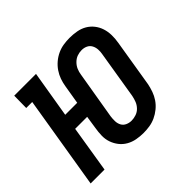

<svg xmlns="http://www.w3.org/2000/svg" viewBox="-130 -690 860 860"><g transform="rotate(-45 300.0 -260.0)"><path d="M334 8Q312 8 290.5 4Q269 0 250.5 -10.5Q232 -21 219 -37.5Q206 -54 199 -74Q192 -94 192.5 -116.5Q193 -139 197 -162L206 -222H130L94 0H6L79 -443H41L42 -520H180L143 -298H219L234 -388Q237 -407 243.5 -425.5Q250 -444 261.5 -461Q273 -478 289 -491.5Q305 -505 323.5 -513.5Q342 -522 361.5 -525Q381 -528 400 -528Q423 -528 445 -524Q467 -520 485 -509.5Q503 -499 516 -482.5Q529 -466 535.5 -446Q542 -426 542.5 -403.5Q543 -381 539 -358L502 -132Q498 -113 491.5 -94.5Q485 -76 473.5 -59Q462 -42 445.5 -28.5Q429 -15 410.5 -6.5Q392 2 372.5 5Q353 8 334 8ZM335 -69Q349 -69 364 -74Q379 -79 390 -90.5Q401 -102 406.5 -116Q412 -130 415 -145L452 -371Q455 -386 454 -400.5Q453 -415 446.5 -427Q440 -439 427.5 -445Q415 -451 400 -451Q385 -451 371 -446Q357 -441 345.5 -429.5Q334 -418 328 -404Q322 -390 320 -375L282 -149Q280 -134 280.5 -119.5Q281 -105 287.5 -93Q294 -81 307 -75Q320 -69 335 -69Z"/></g></svg>

Font: Iosevka HT Medium Extended
Style: Italic
Weight: 500
Width: 7
Italic angle: -9°
Monospace: yes
Designer: Belleve Invis
Foundry: Belleve Invis
Version: Version 32.3.0; ttfautohint (v1.8.4)